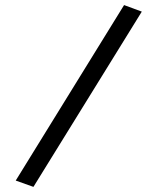

<svg xmlns="http://www.w3.org/2000/svg" viewBox="-20 -727 579 757"><path d="M111.8 9.8 42 -15.1 469.2 -707 539.1 -681.2Z"/></svg>

Font: TitilliumWeb-Italic
Style: Italic
Weight: 400
Italic angle: -13°
Version: Version 1.001;PS 57.000;hotconv 1.0.70;makeotf.lib2.5.55311